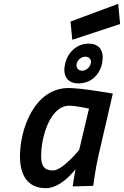

<svg xmlns="http://www.w3.org/2000/svg" viewBox="-20 -969 645 999"><path d="M379 -639C385 -659 403 -674 425 -674C444 -674 458 -658 452 -638C446 -617 428 -601 407 -601C385 -601 374 -620 379 -639ZM319 -639C305 -580 326 -535 389 -535C450 -535 500 -577 512 -644C522 -700 501 -742 441 -742C379 -742 333 -696 319 -639ZM340 -419C375 -419 443 -404 443 -404L392 -189C392 -189 306 -82 255 -82C208 -82 194 -109 194 -156C194 -262 243 -419 340 -419ZM219 10C301 10 373 -89 373 -89C369 -70 358 1 358 1L465 -2C465 -2 477 -95 492 -158L567 -482C567 -482 406 -511 337 -511C161 -511 84 -301 84 -156C84 -58 123 10 219 10ZM605 -844 595 -949 347 -857 356 -762Z"/></svg>

Font: RazerF5 SemiBold
Style: Italic
Weight: 600
Foundry: Razer Inc.
Version: Version 2